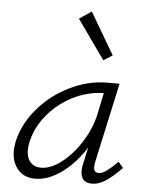

<svg xmlns="http://www.w3.org/2000/svg" viewBox="-51 -740 606 787"><g transform="rotate(5 251.5 -346.5)"><path d="M359 -503 245 -664 295 -698 396 -526ZM478 -70Q441 -32 412.5 -13.5Q384 5 357 5Q310 5 310 -43Q310 -55 313 -70L329 -142Q288 -76 232.5 -35.5Q177 5 123 5Q77 5 51.5 -25Q26 -55 26 -102Q26 -114 30 -138Q46 -212 100 -275.5Q154 -339 230 -376Q306 -413 384 -413H434L362 -83Q360 -69 360 -65Q360 -41 380 -41Q395 -41 413.5 -54.5Q432 -68 458 -94ZM354 -278 373 -369Q308 -368 247 -337.5Q186 -307 142.5 -254.5Q99 -202 86 -138Q83 -123 83 -110Q83 -78 99 -60Q115 -42 143 -42Q184 -42 229 -77.5Q274 -113 308 -168Q342 -223 354 -278Z"/></g></svg>

Font: Ysabeau Infant Semilight
Style: Italic
Weight: 300
Italic angle: -12°
Designer: Christian Thalmann (Catharsis Fonts)
Version: Version 0.003